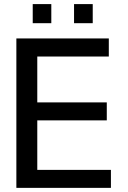

<svg xmlns="http://www.w3.org/2000/svg" viewBox="-20 -908 617 928"><path d="M516.1 0H59.1V-722.2H505.9V-634.8H160.2V-413.1H496.1V-326.2H160.2V-86.9H516.1ZM228 -795.9H138.2V-888.2H228ZM428.2 -795.9H337.9V-888.2H428.2Z"/></svg>

Font: Perun
Style: Regular
Weight: 400
Version: Version 1.0000